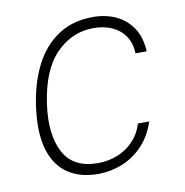

<svg xmlns="http://www.w3.org/2000/svg" viewBox="-66 -590 640 663"><g transform="rotate(-10 254.0 -258.5)"><path d="M226.5 10Q164 10 121 -18.8Q78 -47.5 60.2 -106.8Q42.5 -166 55 -257Q66.5 -338 97.5 -398.8Q128.5 -459.5 179.8 -493.2Q231 -527 302 -527Q345.5 -527 381.2 -510.8Q417 -494.5 439.5 -461.5Q462 -428.5 464.5 -378H425Q424.5 -412 408.2 -437Q392 -462 363.5 -475.5Q335 -489 297 -489Q221.5 -489 165.8 -432.2Q110 -375.5 93.5 -257Q79 -154 112.2 -90.5Q145.5 -27 232 -27Q270 -27 302.5 -40.5Q335 -54 358.2 -79Q381.5 -104 391.5 -138H431Q414.5 -88 382.8 -55Q351 -22 310.5 -6Q270 10 226.5 10Z"/></g></svg>

Font: Public Sans Thin Thin
Style: Italic
Weight: 250
Italic angle: -8°
Version: Version 2.001